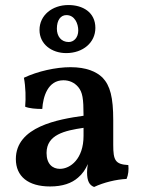

<svg xmlns="http://www.w3.org/2000/svg" viewBox="-20 -734 563 763"><path d="M243 -523C310 -523 359 -565 359 -623C359 -686 308 -714 252 -714C187 -714 137 -673 137 -615C137 -558 186 -523 243 -523ZM244 -674C277 -674 291 -640 291 -613C291 -584 273 -567 253 -567C223 -567 206 -590 206 -620C206 -654 221 -674 244 -674ZM490 -78C438 -81 430 -97 430 -158V-256C430 -347 418 -394 387 -426C363 -449 324 -467 260 -467C202 -467 130 -451 75 -425C82 -389 83 -344 80 -310C96 -303 124 -301 148 -301C151 -350 170 -415 232 -415C254 -415 275 -407 291 -388C308 -367 312 -343 312 -274C212 -260 43 -231 43 -102C43 -33 92 7 179 7C229 7 265 -6 290 -28C307 -42 320 -61 329 -82C327 -70 326 -58 326 -49C326 -15 335 2 354 9C392 -9 442 -21 483 -23C490 -39 492 -60 490 -78ZM312 -194C312 -103 260 -63 218 -63C189 -63 165 -82 165 -126C165 -199 237 -215 312 -226Z"/></svg>

Font: Vollkorn Semibold
Style: Regular
Weight: 600
Designer: Friedrich Althausen
Foundry: Friedrich Althausen
Version: Version 4.015;PS 004.015;hotconv 1.0.88;makeotf.lib2.5.64775